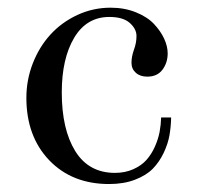

<svg xmlns="http://www.w3.org/2000/svg" viewBox="-20 -459 501 487"><path d="M46.9 -210.9Q46.9 -256.3 63.2 -298.3Q79.6 -340.3 107.9 -371.3Q136.2 -402.3 176 -420.9Q215.8 -439.5 260.7 -439.5Q295.9 -439.5 325 -427.7Q354 -416 370.8 -397.9Q387.7 -379.9 396.5 -360.6Q405.3 -341.3 405.3 -323.7Q405.3 -299.8 392.1 -282.2Q378.9 -264.6 353.5 -264.6Q335.4 -264.6 324.5 -274.4Q313.5 -284.2 313.5 -299.8Q313.5 -315.4 319.8 -333Q326.2 -350.1 326.2 -367.7Q326.2 -385.7 309.1 -400.9Q292 -416 257.3 -416Q199.7 -416 168.2 -363.3Q136.7 -310.5 136.7 -224.6Q136.7 -130.9 170.9 -75.7Q205.1 -20.5 271.5 -20.5Q297.4 -20.5 318.1 -29.8Q338.9 -39.1 351.6 -53.5Q364.3 -67.9 372.8 -86.9Q381.3 -106 384.8 -124.3Q388.2 -142.6 388.7 -161.1H414.1Q413.6 -137.7 409.9 -116.2Q406.2 -94.7 395.3 -71.5Q384.3 -48.3 367.7 -31.2Q351.1 -14.2 322.5 -3.2Q293.9 7.8 256.8 7.8Q162.6 7.8 104.7 -52.7Q46.9 -113.3 46.9 -210.9Z"/></svg>

Font: Theano Didot
Style: Regular
Weight: 400
Designer: Alexey Kryukov
Version: Version 2.0